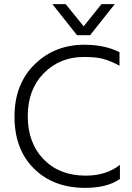

<svg xmlns="http://www.w3.org/2000/svg" viewBox="-20 -899 639 927"><path d="M415 -729H352L233 -879H297L384 -772L470 -879H534ZM391 8Q238 8 144 -85Q50 -178 50 -335.5Q50 -493 147 -588Q244 -683 387 -683Q486 -683 557 -647V-582Q513 -605 479 -614.5Q445 -624 385 -624Q269 -624 191.5 -545.5Q114 -467 114 -338Q114 -209 190.5 -130Q267 -51 394 -51Q493 -51 559 -103V-35Q498 8 391 8Z"/></svg>

Font: Hind Mysuru Light
Style: Regular
Weight: 300
Designer: Manushi Parikh, Hitesh Malaviya
Foundry: Indian Type Foundry
Version: Version 0.703;PS 1.0;hotconv 1.0.86;makeotf.lib2.5.63406